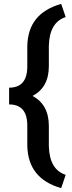

<svg xmlns="http://www.w3.org/2000/svg" viewBox="-20 -800 375 996"><path d="M320.8 106.9C264.6 88.9 235.4 39.1 233.4 -42.5V-146.5C233.4 -220.2 205.1 -272.5 148.9 -302.2C205.1 -332 233.4 -383.3 233.4 -456.5V-562C235.4 -643.6 264.6 -693.4 320.8 -711.4L297.4 -779.8C182.6 -747.1 123.5 -676.3 121.6 -559.1V-455.6C121.6 -381.8 90.3 -345.2 27.3 -345.2V-258.3C90.3 -258.3 121.6 -221.7 121.6 -148.4V-44.4C124 70.3 182.6 143.6 297.4 175.8Z"/></svg>

Font: Shabnam Medium
Style: Regular
Weight: 500
Foundry: DejaVu fonts team - Redesigned by Saber Rastikerdar - Based on Vazir font
Version: Version 5.0.1